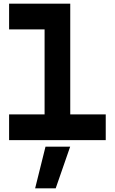

<svg xmlns="http://www.w3.org/2000/svg" viewBox="-20 -770 631 1055"><path d="M30 0V-141.5H225V-608.5H30V-750H366V-141.5H561V0ZM173 265 230 36H365.5L286 265Z"/></svg>

Font: Tourney Expanded Black
Style: Regular
Weight: 900
Width: 7
Designer: Tyler Finck
Foundry: Etcetera Type Co
Version: Version 1.010; ttfautohint (v1.8.3)